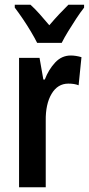

<svg xmlns="http://www.w3.org/2000/svg" viewBox="-20 -786 373 806"><path d="M277 -553Q298 -553 322 -546L310 -428Q293 -435 267 -435Q222 -435 196.5 -392Q171 -349 172 -279V0H60V-543H146L162 -452H168Q184 -494 211.5 -523.5Q239 -553 277 -553ZM136 -606Q126 -626 110 -653Q94 -680 76 -706.5Q58 -733 42 -754V-766H108Q126 -750 146 -727.5Q166 -705 187 -680Q211 -708 228.5 -726.5Q246 -745 267 -766H333V-754Q318 -735 300.5 -708.5Q283 -682 266.5 -655Q250 -628 239 -606Z"/></svg>

Font: Noto Sans Thai ExtCond SemBd
Style: Regular
Weight: 600
Width: 2
Designer: Monotype Design Team
Foundry: Monotype Imaging Inc.
Version: Version 2.002; ttfautohint (v1.8.4.7-5d5b)